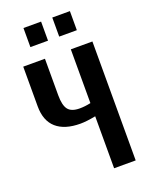

<svg xmlns="http://www.w3.org/2000/svg" viewBox="-186 -1136 954 1229"><g transform="rotate(-20 290.5 -521.0)"><path d="M329.1 -912.1V-1042H449.2V-912.1ZM132.8 -912.1V-1042H252.9V-912.1ZM371.1 0V-354Q308.6 -341.8 267.1 -341.8Q160.2 -341.8 103.5 -391.6Q46.9 -441.4 46.9 -540V-810.1H194.8V-561Q194.8 -492.7 217.3 -463.9Q239.7 -435.1 295.9 -435.1Q331.1 -435.1 371.1 -443.8V-810.1H518.1V0Z"/></g></svg>

Font: Oswald Medium
Style: Regular
Weight: 500
Designer: Vernon Adams
Foundry: Vernon Adams
Version: Version 4.103